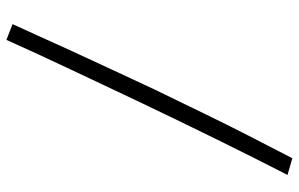

<svg xmlns="http://www.w3.org/2000/svg" viewBox="-186 -631 929 597"><g transform="rotate(90 278.5 -332.5)"><path d="M104 112 55 93Q71 59 91 14Q111 -31 134 -81Q157 -131 180 -180.5Q203 -230 223 -273Q243 -316 258 -348Q296 -426 331.5 -499.5Q367 -573 402.5 -642Q438 -711 472 -777L524 -762Q474 -665 413.5 -542Q353 -419 293 -293Q243 -187 195 -85.5Q147 16 104 112Z"/></g></svg>

Font: Noto Nastaliq Urdu SemiBold
Style: Regular
Weight: 600
Version: Version 3.007